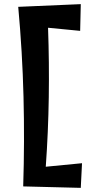

<svg xmlns="http://www.w3.org/2000/svg" viewBox="-20 -797 452 927"><path d="M92 103Q99 -114 93.5 -330.5Q88 -547 68 -764L370 -777L367 -648L212 -663Q218 -495 215.5 -327.5Q213 -160 201 8L376 -9L370 110Z"/></svg>

Font: Marhey SemiBold
Style: Regular
Weight: 600
Designer: Nur Syamsi & Bustanul Arifin
Foundry: Namelatype
Version: Version 1.000; ttfautohint (v1.8.4.7-5d5b)